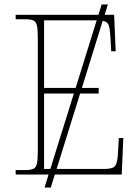

<svg xmlns="http://www.w3.org/2000/svg" viewBox="-20 -780 625 858"><path d="M50 0V-20H93Q118 -20 130 -26Q142 -32 145.5 -51Q149 -70 149 -108V-606Q149 -645 145.5 -663.5Q142 -682 130 -688Q118 -694 93 -694H50V-714H420L434 -760H462L448 -714H490L497 -551H477L473 -620Q471 -653 465.5 -668Q460 -683 439 -687L346 -387H421V-362H338L233 -25H446Q485 -25 495 -39Q505 -53 507 -94L511 -163H531L524 0H225L207 58H179L197 0ZM177 -387H318L412 -689H177ZM177 -25H205L310 -362H177Z"/></svg>

Font: Noto Serif Thin
Style: Regular
Weight: 100
Designer: Monotype Design Team
Foundry: Monotype Imaging Inc.
Version: Version 2.015